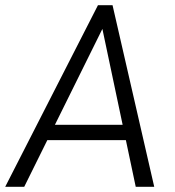

<svg xmlns="http://www.w3.org/2000/svg" viewBox="-32 -717 671 737"><path d="M-12 0 344 -697H400L560 0H489L361 -606L61 0ZM141 -179 170 -238H445L459 -179Z"/></svg>

Font: Hanken Grotesk Light
Style: Italic
Weight: 300
Italic angle: -8°
Designer: Alfredo Marco Pradil
Foundry: Hanken Design Co.
Version: Version 3.013